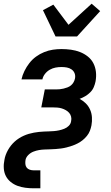

<svg xmlns="http://www.w3.org/2000/svg" viewBox="-28 -807 598 1037"><path d="M154 210Q131 210 108.5 207Q86 204 66 196.5Q46 189 29.5 175.5Q13 162 3.5 143.5Q-6 125 -7.5 102Q-9 79 -4 56Q-2 43 3 29.5Q8 16 15 3.5Q22 -9 31 -20.5Q40 -32 51 -42Q62 -52 74.5 -60Q87 -68 100.5 -74Q114 -80 127.5 -84Q141 -88 155 -90.5Q169 -93 182.5 -94.5Q196 -96 210 -96.5Q224 -97 237.5 -97.5Q251 -98 264 -99Q277 -100 291 -103Q305 -106 319 -111.5Q333 -117 343.5 -127.5Q354 -138 356 -152Q359 -165 356 -177Q353 -189 345.5 -197.5Q338 -206 327.5 -212Q317 -218 305.5 -221.5Q294 -225 281.5 -226Q269 -227 256 -227H195L214 -324H275Q285 -324 295 -325Q305 -326 315.5 -328.5Q326 -331 336.5 -335Q347 -339 355.5 -346Q364 -353 369.5 -363Q375 -373 377 -383Q380 -398 375 -411Q370 -424 358.5 -432Q347 -440 333 -442.5Q319 -445 304 -445Q288 -445 272 -442Q256 -439 241 -430.5Q226 -422 215 -408Q204 -394 201 -378H88Q93 -401 104 -423.5Q115 -446 130.5 -466Q146 -486 166.5 -501Q187 -516 210.5 -525.5Q234 -535 257.5 -538.5Q281 -542 304 -542Q330 -542 355.5 -538.5Q381 -535 404 -526Q427 -517 446 -502Q465 -487 476 -466Q487 -445 490 -419.5Q493 -394 488 -367Q485 -352 478.5 -336.5Q472 -321 459.5 -308.5Q447 -296 432.5 -287.5Q418 -279 402 -273Q421 -263 435.5 -248.5Q450 -234 458.5 -215Q467 -196 468.5 -174Q470 -152 466 -130Q463 -115 457.5 -100.5Q452 -86 441.5 -73Q431 -60 418.5 -50Q406 -40 391.5 -32.5Q377 -25 362.5 -20Q348 -15 332.5 -11Q317 -7 302 -5Q287 -3 272 -2Q257 -1 242 -0.5Q227 0 212.5 0.5Q198 1 183 3.5Q168 6 152.5 12Q137 18 125 30Q113 42 110 56Q108 68 109 79Q110 90 116 98Q122 106 132.5 109.5Q143 113 154 113H190V210ZM272 -610 204 -752 260 -782 342 -673 467 -787 513 -747 388 -610Z"/></svg>

Font: Lode
Style: Bold Italic
Weight: 700
Italic angle: -11°
Monospace: yes
Designer: Belleve Invis
Foundry: Belleve Invis
Version: Version 29.2.0; ttfautohint (v1.8.3)